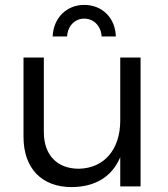

<svg xmlns="http://www.w3.org/2000/svg" viewBox="-20 -761 688 784"><path d="M324 -685C363 -685 393 -654 395 -612H453C451 -688 397 -741 324 -741C252 -741 198 -688 195 -612H254C256 -654 285 -685 324 -685ZM471 -526V-268C471 -154 408 -74 302 -72C213 -72 159 -128 159 -222V-526H76V-202C76 -75 149 3 273 3C367 2 436 -37 471 -119V0H554V-526Z"/></svg>

Font: Juman Normal
Style: Regular
Weight: 300
Designer: Bandar Raffah (Arabic) Julieta Ulanovsky (Latin)
Foundry: Caramella
Version: Version 5.022;PS 005.022;hotconv 1.0.88;makeotf.lib2.5.64775